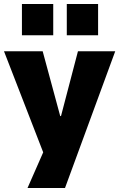

<svg xmlns="http://www.w3.org/2000/svg" viewBox="-36 -763 598 963"><path d="M102 180 200 -43V51L-16 -506H178L266 -181H270L355 -506H542L290 180ZM299 -586V-743H456V-586ZM74 -586V-743H231V-586Z"/></svg>

Font: Nunito Sans 7pt SemiCondensed Black
Style: Regular
Weight: 900
Width: 4
Designer: Vernon Adams
Foundry: Vernon Adams
Version: Version 3.101;gftools[0.9.27]